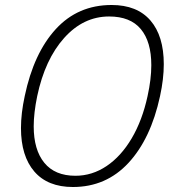

<svg xmlns="http://www.w3.org/2000/svg" viewBox="-20 -734 692 769"><path d="M64 -221Q64 -280 79 -349Q115 -521 203.5 -617.5Q292 -714 427 -714Q529 -714 582.5 -652Q636 -590 636 -477Q636 -418 621 -349Q584 -178 494.5 -81.5Q405 15 272 15Q171 15 117.5 -47Q64 -109 64 -221ZM571 -349Q586 -417 586 -473Q586 -567 544 -617.5Q502 -668 417 -668Q314 -668 237 -582Q160 -496 129 -349Q115 -281 115 -228Q115 -134 157.5 -82Q200 -30 282 -30Q349 -30 407 -69Q465 -108 507.5 -180Q550 -252 571 -349Z"/></svg>

Font: Prompt ExtraLight
Style: Italic
Weight: 275
Italic angle: -12°
Designer: Katatrad Team
Foundry: CadsonDemak
Version: Version 1.000